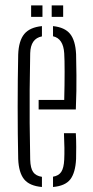

<svg xmlns="http://www.w3.org/2000/svg" viewBox="-20 -704 352 728"><path d="M126.5 -289V-325H223.5Q225 -384 225 -431.2Q225 -478.5 223.5 -502Q220 -558 181 -566.5V-605Q225.5 -600.5 245.8 -575.5Q266 -550.5 268.5 -498.5Q269 -474 269.8 -418.8Q270.5 -363.5 267.5 -289ZM49 -101.5Q47 -194.5 47 -299.2Q47 -404 49 -497.5Q51 -549.5 72 -575Q93 -600.5 139 -605V-566Q96 -558 94.5 -502Q93 -425 92.5 -363Q92 -301 92.5 -238.5Q93 -176 94.5 -98.5Q95.5 -66 105.8 -51.5Q116 -37 139 -33.5V5Q92 1 71.5 -24.2Q51 -49.5 49 -101.5ZM181 5V-34Q202.5 -37.5 212.2 -52.2Q222 -67 223.5 -98.5Q224.5 -119 224.2 -143.5Q224 -168 222.5 -199H267.5Q269 -172.5 269 -147.2Q269 -122 268.5 -101.5Q266 -49.5 246.8 -24.2Q227.5 1 181 5ZM176 -640V-683.5H219.5V-640ZM98 -640V-683.5H141V-640Z"/></svg>

Font: Big Shoulders Stencil Display Light
Style: Regular
Weight: 300
Designer: Patric King
Foundry: XO Type Co
Version: Version 1.000